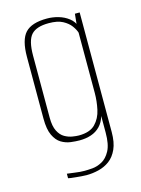

<svg xmlns="http://www.w3.org/2000/svg" viewBox="-99 -563 541 738"><g transform="rotate(-15 171.5 -194.5)"><path d="M153 116Q144 116 132.5 115Q121 114 110.5 113Q100 112 92 111Q84 110 81 109V91Q92 92 112 95Q132 98 150 98Q162 98 181 96.5Q200 95 219.5 84.5Q239 74 252.5 49Q266 24 266 -23V-89Q259 -65 244 -49.5Q229 -34 208 -27Q187 -20 162 -20Q146 -20 126.5 -22.5Q107 -25 89.5 -35.5Q72 -46 60.5 -70Q49 -94 49 -137V-382Q49 -450 74.5 -477.5Q100 -505 161 -505Q184 -505 206.5 -498.5Q229 -492 246.5 -478.5Q264 -465 272 -443L265 -445L270 -495H289V-19Q289 22 277 48.5Q265 75 245.5 89.5Q226 104 201.5 110Q177 116 153 116ZM164 -39Q208 -39 229.5 -61Q251 -83 258 -116Q265 -149 265 -181V-421Q261 -434 250 -449Q239 -464 218.5 -475Q198 -486 163 -486Q114 -486 93.5 -463.5Q73 -441 73 -381V-134Q73 -100 83 -80.5Q93 -61 108 -52.5Q123 -44 138.5 -41.5Q154 -39 164 -39Z"/></g></svg>

Font: Alumni Sans Thin Thin
Style: Regular
Weight: 250
Version: Version 1.018